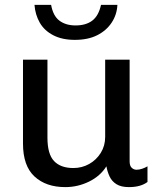

<svg xmlns="http://www.w3.org/2000/svg" viewBox="-20 -755 661 785"><path d="M247 10Q168 10 121 -33.5Q74 -77 74 -168V-511H174V-192Q174 -125 201 -96.5Q228 -68 280 -68Q315 -68 344.5 -84.5Q374 -101 392 -130Q410 -159 410 -195V-511H510V-95Q510 -77 518.5 -69Q527 -61 538 -61Q549 -61 561 -65Q573 -69 583 -75V-11Q570 -1 551 4.5Q532 10 507 10Q475 10 456 -2Q437 -14 428 -33.5Q419 -53 415 -75Q390 -35 344 -12.5Q298 10 247 10ZM286 -592Q234 -592 197.5 -611Q161 -630 142.5 -662.5Q124 -695 121 -735H189Q197 -690 223 -670.5Q249 -651 289 -651Q331 -651 357 -670.5Q383 -690 393 -735H460Q458 -695 436.5 -662.5Q415 -630 377.5 -611Q340 -592 286 -592Z"/></svg>

Font: Chivo Medium
Style: Regular
Weight: 400
Version: Version 2.002